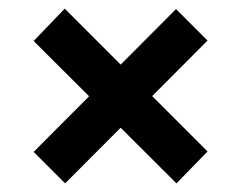

<svg xmlns="http://www.w3.org/2000/svg" viewBox="-20 -542 559 445"><path d="M131 -117 58 -190 388 -521 461 -448ZM389 -117 58 -447 130 -522 461 -191Z"/></svg>

Font: Bricolage Grotesque 20pt SemiBold
Style: Regular
Weight: 600
Version: Version 1.001;gftools[0.9.33.dev8+g029e19f]